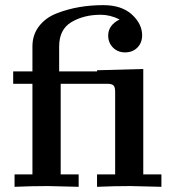

<svg xmlns="http://www.w3.org/2000/svg" viewBox="-20 -720 679 740"><path d="M30.8 -397V-444.8H105V-541Q105 -585.9 130.4 -618.9Q155.8 -651.9 198.5 -668.5Q241.2 -685.1 285.6 -692.6Q330.1 -700.2 377.9 -700.2Q448.7 -700.2 488.3 -664.1Q527.8 -627.9 527.8 -584Q527.8 -555.2 509.5 -536.6Q491.2 -518.1 461.9 -518.1Q434.1 -518.1 415.5 -536.6Q397 -555.2 397 -583Q397 -623 440.9 -645Q404.8 -663.1 368.2 -663.1Q303.2 -663.1 255.6 -635Q208 -606.9 208 -541V-444.8H354V-449.2L532.2 -454.1V-47.9H602.1V0Q494.1 -2.9 482.9 -2.9Q418 -2.9 354 0V-47.9H423.8V-365.2Q423.8 -384.3 417.5 -390.6Q411.1 -397 395 -397H213.9V-47.9H283.2V0Q175.3 -2.9 164.1 -2.9Q100.1 -2.9 36.1 0V-47.9H105V-397Z"/></svg>

Font: CMU Serif
Style: Bold
Weight: 700
Version: Version 0.7.0